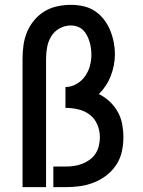

<svg xmlns="http://www.w3.org/2000/svg" viewBox="-20 -772 590 792"><path d="M73 0V-530Q73 -558 77 -586.5Q81 -615 92 -641Q103 -667 121.5 -689Q140 -711 164 -725.5Q188 -740 216 -746Q244 -752 273 -752Q298 -752 323.5 -746.5Q349 -741 370.5 -727Q392 -713 408 -692.5Q424 -672 434 -648Q444 -624 449 -598.5Q454 -573 454 -548Q454 -525 449.5 -502.5Q445 -480 437 -459Q429 -438 416.5 -419Q404 -400 388 -384Q412 -372 432 -353.5Q452 -335 465.5 -311Q479 -287 484 -260Q489 -233 489 -206Q489 -176 482.5 -146.5Q476 -117 459.5 -92Q443 -67 419 -48.5Q395 -30 367 -19Q339 -8 309.5 -4Q280 0 250 0H200V-85H250Q267 -85 285 -87.5Q303 -90 319.5 -96.5Q336 -103 350.5 -113.5Q365 -124 374.5 -139Q384 -154 388 -171.5Q392 -189 392 -206Q392 -233 381.5 -258Q371 -283 350 -299Q329 -315 302.5 -321Q276 -327 250 -327V-413Q273 -413 294.5 -425Q316 -437 330 -456.5Q344 -476 350.5 -499Q357 -522 357 -546Q357 -560 355 -574Q353 -588 349 -601Q345 -614 338.5 -626.5Q332 -639 322 -648.5Q312 -658 299 -662.5Q286 -667 272 -667Q248 -667 226 -655Q204 -643 191.5 -622.5Q179 -602 174.5 -578Q170 -554 170 -530V0Z"/></svg>

Font: Lode Dark
Style: Bold
Weight: 700
Monospace: yes
Designer: Belleve Invis
Foundry: Belleve Invis
Version: Version 29.2.0; ttfautohint (v1.8.3)